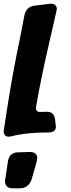

<svg xmlns="http://www.w3.org/2000/svg" viewBox="-62 -750 384 1041"><path d="M-14 -9Q-42 -9 -42 -40L-24 -157Q7 -357 49 -556L71 -670Q82 -713 123 -719L212 -730Q246 -730 246 -700Q246 -696 203 -510Q166 -354 133 -169Q133 -155 137.5 -149Q142 -143 157 -143L194 -144Q229 -144 236 -106L241 -64Q241 -33 204 -32Q81 -32 0 -11ZM45 271H6Q-16 271 -25.5 259.5Q-35 248 -35 234Q-35 227 -31 206L-20 132Q-14 76 36 76L66 75Q91 75 99 74Q140 74 140 108Q140 121 119 189L109 224Q92 271 45 271Z"/></svg>

Font: Bangerz
Style: Bold
Weight: 700
Designer: vernon adams
Foundry: Vernon Adams
Version: Version 2.10;February 7, 2025;FontCreator 13.0.0.2683 64-bit